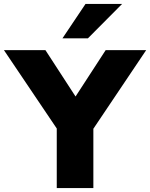

<svg xmlns="http://www.w3.org/2000/svg" viewBox="-54 -961 767 981"><path d="M236 0V-363L272 -251L-34 -705H178L343 -451H321L486 -705H693L388 -251L423 -363V0ZM265 -765 383 -941H570L395 -765Z"/></svg>

Font: Nunito Sans 10pt Black
Style: Regular
Weight: 900
Designer: Vernon Adams
Foundry: Vernon Adams
Version: Version 3.101;gftools[0.9.27]